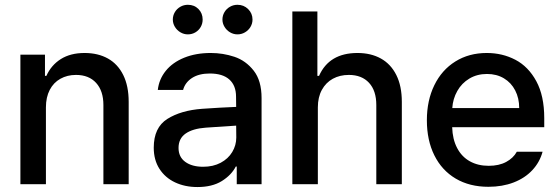

<svg xmlns="http://www.w3.org/2000/svg" viewBox="-20 -754 2288 786"><path d="M168 0H63.5V-530.3H164.1V-443.4H169.9Q189.5 -487.3 229 -512.2Q268.6 -537.1 326.2 -537.1Q381.3 -537.1 421.9 -514.4Q462.4 -491.7 484.6 -446.8Q506.8 -401.9 506.8 -336.9V0H403.3V-324.2Q403.3 -381.8 373.5 -414.6Q343.8 -447.3 291 -447.3Q255.4 -447.3 227.3 -431.6Q199.2 -416 183.6 -386Q168 -356 168 -314.5Z M807.6 -308.6Q840.8 -311 880.1 -313.2Q919.4 -315.4 946.8 -316.4L946.3 -358.4Q946.3 -403.8 918.9 -428.5Q891.6 -453.1 838.9 -453.1Q794.4 -453.1 766.1 -434.8Q737.8 -416.5 729.5 -385.7H626Q630.9 -429.7 658.7 -464.1Q686.5 -498.5 734.1 -517.8Q781.7 -537.1 842.8 -537.1Q893.1 -537.1 939.7 -521.5Q986.3 -505.9 1018.6 -464.8Q1050.8 -423.8 1050.8 -352.5V0H949.2V-72.3H945.3Q927.2 -37.1 887.9 -12.7Q848.6 11.7 788.1 11.7Q737.3 11.7 696.8 -7.3Q656.2 -26.4 632.8 -62.7Q609.4 -99.1 609.4 -149.4Q609.4 -231.9 665 -267.1Q720.7 -302.2 807.6 -308.6ZM811.5 -71.3Q852.5 -71.3 883.3 -87.6Q914.1 -104 930.7 -131.6Q947.3 -159.2 947.3 -191.4L946.8 -239.7L822.3 -231.4Q769 -227.5 740 -207.3Q710.9 -187 710.9 -148.4Q710.9 -111.3 738.5 -91.3Q766.1 -71.3 811.5 -71.3ZM687.5 -673.8Q687.5 -690.4 695.8 -704.3Q704.1 -718.3 718.3 -726.3Q732.4 -734.4 749 -734.4Q775.4 -734.4 792.5 -717Q809.6 -699.7 809.6 -673.8Q809.6 -657.7 801.8 -643.8Q793.9 -629.9 780 -621.6Q766.1 -613.3 749 -613.3Q732.9 -613.3 718.8 -621.6Q704.6 -629.9 696 -644Q687.5 -658.2 687.5 -673.8ZM890.6 -673.8Q890.6 -690.4 898.9 -704.3Q907.2 -718.3 921.4 -726.3Q935.5 -734.4 952.1 -734.4Q978 -734.4 995.8 -716.8Q1013.7 -699.2 1013.7 -673.8Q1013.7 -657.7 1005.4 -643.8Q997.1 -629.9 982.9 -621.6Q968.8 -613.3 952.1 -613.3Q936 -613.3 921.9 -621.6Q907.7 -629.9 899.2 -644Q890.6 -658.2 890.6 -673.8Z M1281.2 0H1176.8V-707H1279.3V-443.4H1286.1Q1327.6 -537.1 1443.4 -537.1Q1498.5 -537.1 1539.3 -514.4Q1580.1 -491.7 1602.5 -446.8Q1625 -401.9 1625 -336.9V0H1520.5V-324.2Q1520.5 -382.8 1490.7 -415Q1460.9 -447.3 1408.2 -447.3Q1371.1 -447.3 1342.5 -431.6Q1314 -416 1297.6 -386Q1281.2 -356 1281.2 -314.5Z M1727.5 -261.7Q1727.5 -342.8 1758.1 -405.3Q1788.6 -467.8 1844.2 -502.4Q1899.9 -537.1 1972.7 -537.1Q2036.6 -537.1 2089.8 -509.3Q2143.1 -481.4 2175.5 -421.6Q2208 -361.8 2208 -270.5V-233.4H1831.1Q1832.5 -184.1 1851.3 -148.2Q1870.1 -112.3 1903.3 -93.8Q1936.5 -75.2 1980.5 -75.2Q2022.9 -75.2 2052.2 -91.1Q2081.5 -106.9 2095.7 -132.8H2201.2Q2189.5 -89.8 2159.2 -57.4Q2128.9 -24.9 2082.8 -7.1Q2036.6 10.7 1979.5 10.7Q1902.3 10.7 1845.5 -22.9Q1788.6 -56.6 1758.1 -118.2Q1727.5 -179.7 1727.5 -261.7ZM2105.5 -311.5Q2105.5 -352.1 2089.1 -383.8Q2072.8 -415.5 2043 -433.3Q2013.2 -451.2 1973.6 -451.2Q1933.1 -451.2 1901.6 -432.4Q1870.1 -413.6 1852.1 -381.6Q1834 -349.6 1831.5 -311.5Z"/></svg>

Font: Pretendard Medium
Style: Regular
Weight: 500
Designer: Base glyphs from Inter by Rasmus Andersson; Hangeul glyphs from Noto Sans CJK(Source Han Sans) by Jang Soo-young and Kan
Foundry: Kil Hyung-jin
Version: Version 1.309